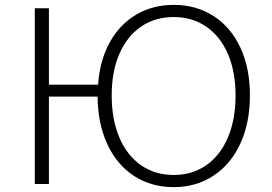

<svg xmlns="http://www.w3.org/2000/svg" viewBox="-20 -756 1119 789"><path d="M381 -359H181V0H123V-722H181V-408H383Q390 -508 431 -582Q472 -656 540 -696Q608 -736 694 -736Q786 -736 857 -690.5Q928 -645 967.5 -561Q1007 -477 1007 -364Q1007 -251 967.5 -165.5Q928 -80 856.5 -33.5Q785 13 694 13Q602 13 531.5 -32.5Q461 -78 421.5 -162.5Q382 -247 381 -359ZM948 -364Q948 -462 916.5 -534.5Q885 -607 827.5 -646.5Q770 -686 694 -686Q617 -686 559.5 -646.5Q502 -607 470.5 -534.5Q439 -462 439 -364Q439 -265 470.5 -191Q502 -117 559.5 -77Q617 -37 694 -37Q770 -37 827.5 -77Q885 -117 916.5 -191Q948 -265 948 -364Z"/></svg>

Font: Nebula Sans Light
Style: Regular
Weight: 300
Designer: Paul D. Hunt for Adobe (as Source Sans)
Foundry: Nebula Entertainment & Broadcasting LLC
Version: Version 1.010